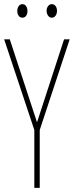

<svg xmlns="http://www.w3.org/2000/svg" viewBox="-20 -903 355 923"><path d="M158 -315 288 -714H315L171 -278V0H145V-278L0 -714H27ZM63 -850Q63 -863 69.5 -873Q76 -883 88 -883Q99 -883 105.5 -873.5Q112 -864 112 -850Q112 -836 105.5 -827Q99 -818 88 -818Q76 -818 69.5 -827.5Q63 -837 63 -850ZM204 -851Q204 -864 211 -873.5Q218 -883 229 -883Q240 -883 247 -874Q254 -865 254 -851Q254 -837 247 -827.5Q240 -818 229 -818Q218 -818 211 -828Q204 -838 204 -851Z"/></svg>

Font: Noto Sans Khmer ExtraCondensed Thin
Style: Regular
Weight: 250
Width: 2
Designer: Danh Hong and the Monotype Design Team
Foundry: Monotype Imaging Inc.
Version: Version 2.004